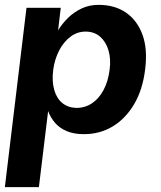

<svg xmlns="http://www.w3.org/2000/svg" viewBox="-28 -540 661 790"><path d="M170 -83 132 230H-8L81 -508H222L211 -415Q228 -443 252 -466.5Q276 -490 307.5 -505Q339 -520 378 -520Q444 -520 490.5 -488Q537 -456 558.5 -396.5Q580 -337 569 -253Q559 -171 524 -111.5Q489 -52 436 -20Q383 12 317 12Q276 12 246.5 -0.5Q217 -13 198.5 -34.5Q180 -56 170 -83ZM286 -96Q322 -96 350.5 -115Q379 -134 398 -169.5Q417 -205 423 -253Q429 -297 418.5 -332.5Q408 -368 384 -389Q360 -410 324 -410Q290 -410 262 -389Q234 -368 215.5 -332.5Q197 -297 191 -253Q185 -206 195 -170.5Q205 -135 228.5 -116Q252 -97 286 -96Z"/></svg>

Font: Inclusive Sans
Style: Bold Italic
Weight: 700
Italic angle: -7°
Designer: Olivia King
Foundry: Olivia King
Version: Version 2.004